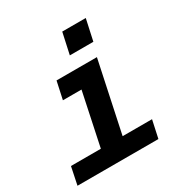

<svg xmlns="http://www.w3.org/2000/svg" viewBox="-176 -907 1002 1046"><g transform="rotate(-30 325.0 -384.5)"><path d="M35 -111H223L293 -443H176L200 -554H454L360 -111H545L521 0H12ZM360 -769H508L479 -636H331Z"/></g></svg>

Font: Azeret Mono SemiBold
Style: Italic
Weight: 600
Italic angle: -12°
Designer: Martin Vácha
Foundry: Displaay
Version: Version 1.000; Glyphs 3.0.3, build 3074